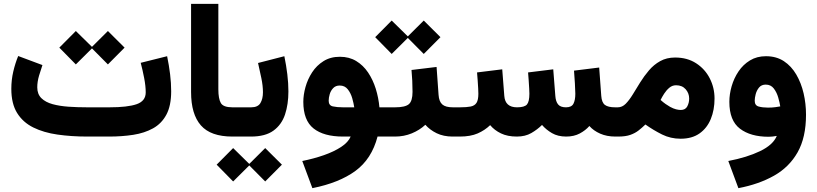

<svg xmlns="http://www.w3.org/2000/svg" viewBox="-20 -707 4231 994"><path d="M544.9 0H432.1Q349.1 0 277.6 -10.3Q206.1 -20.5 152.3 -47.1Q98.6 -73.7 68.6 -122.1Q38.6 -170.4 38.6 -247.1Q38.6 -293.5 48.8 -336.9Q59.1 -380.4 74.2 -417L199.7 -370.1Q191.4 -346.7 182.1 -315.2Q172.9 -283.7 172.9 -254.9Q172.9 -219.7 194.3 -198.7Q215.8 -177.7 252.4 -167.7Q289.1 -157.7 335.4 -154.5Q381.8 -151.4 432.1 -151.4H546.4Q641.1 -151.4 687.7 -167.7Q734.4 -184.1 734.4 -228.5Q734.4 -261.7 726.3 -303.2Q718.3 -344.7 708.5 -381.8L845.2 -416Q855 -368.7 860.6 -322.8Q866.2 -276.9 866.2 -234.4Q866.2 -159.7 841.3 -113.3Q816.4 -66.9 772.2 -42.5Q728 -18.1 669.9 -9Q611.8 0 544.9 0ZM372.6 -546.4 456.1 -464.4 538.6 -546.4 625 -460.4 538.6 -373.5 456.1 -456.5 372.6 -373.5 287.1 -460.4Z M969.2 -687H1110.4V-244.6Q1110.4 -195.8 1123.3 -173.6Q1136.2 -151.4 1183.1 -151.4H1195.3V0H1183.1Q1070.8 0 1020 -57.9Q969.2 -115.7 969.2 -230.5Z M1279.3 0H1174.8V-151.4H1280.3Q1314.9 -151.4 1328.1 -173.3Q1341.3 -195.3 1341.3 -229.5Q1341.3 -262.7 1333 -302.7Q1324.7 -342.8 1315.9 -380.9L1452.1 -416Q1461.9 -368.7 1467.5 -322.3Q1473.1 -275.9 1473.1 -233.4Q1473.1 -167 1455.6 -114.3Q1438 -61.5 1395.8 -30.8Q1353.5 0 1279.3 0ZM1187 59.6 1270.5 141.6 1353 59.6 1439.5 145.5 1353 232.4 1270.5 149.4 1187 232.4 1101.6 145.5Z M1739.7 -413.1Q1787.6 -413.1 1824 -391.1Q1860.4 -369.1 1885.5 -331.8Q1910.6 -294.4 1925.3 -247.6Q1939.9 -200.7 1944.3 -151.4H1976.6V0H1934.6Q1904.3 116.2 1819.8 178Q1735.4 239.7 1597.2 267.1L1544.9 126.5Q1604 114.7 1656.5 96.4Q1709 78.1 1746.1 53.7Q1783.2 29.3 1795.4 0H1755.9Q1656.2 0 1603.3 -42Q1550.3 -84 1550.3 -179.7Q1550.3 -215.8 1561.5 -256.3Q1572.8 -296.9 1595.9 -332.5Q1619.1 -368.2 1655 -390.6Q1690.9 -413.1 1739.7 -413.1ZM1755.9 -151.4H1814Q1811 -171.9 1803.5 -198.5Q1795.9 -225.1 1780.5 -244.6Q1765.1 -264.2 1738.8 -264.2Q1717.8 -264.2 1705.1 -251Q1692.4 -237.8 1687 -219.5Q1681.6 -201.2 1681.6 -185.5Q1681.6 -161.1 1703.1 -156.2Q1724.6 -151.4 1755.9 -151.4Z M2007.8 -600.6 2091.3 -518.6 2173.8 -600.6 2260.3 -514.6 2173.8 -427.7 2091.3 -510.7 2007.8 -427.7 1922.4 -514.6ZM1957 -151.4H2025.4Q2077.6 -151.4 2096.7 -167.7Q2115.7 -184.1 2115.7 -231.4Q2115.7 -260.7 2114.3 -289.3Q2112.8 -317.9 2110.4 -344.7L2240.2 -360.4L2250.5 -215.8Q2252.9 -181.2 2269.8 -166.3Q2286.6 -151.4 2324.7 -151.4H2335V0H2323.7Q2275.9 0 2240.5 -17.3Q2205.1 -34.7 2182.1 -61Q2152.3 -33.2 2111.8 -16.6Q2071.3 0 2025.4 0H1957Z M2911.1 0Q2868.2 0 2837.6 -17.8Q2807.1 -35.6 2786.1 -60.1Q2761.7 -36.1 2730.5 -18.1Q2699.2 0 2655.8 0Q2607.4 0 2573.5 -16.4Q2539.6 -32.7 2517.6 -59.1Q2489.7 -32.2 2452.6 -16.1Q2415.5 0 2360.4 0H2315.4V-151.4H2361.3Q2396 -151.4 2416.7 -155.5Q2437.5 -159.7 2447 -174.6Q2456.5 -189.5 2456.5 -221.7Q2456.5 -229 2455.6 -248.8Q2454.6 -268.6 2452.9 -291.7Q2451.2 -314.9 2449.7 -332L2580.1 -348.1L2590.8 -210.4Q2595.2 -151.4 2656.7 -151.4Q2695.3 -151.4 2708 -166Q2720.7 -180.7 2720.7 -221.7Q2720.7 -228.5 2719.7 -248.3Q2718.8 -268.1 2717 -291.5Q2715.3 -314.9 2713.9 -332L2844.2 -348.1L2855 -210.4Q2856.9 -182.1 2869.1 -166.7Q2881.3 -151.4 2910.2 -151.4Q2939 -151.4 2948.7 -169.9Q2958.5 -188.5 2958.5 -221.7Q2958.5 -239.3 2956.3 -275.4Q2954.1 -311.5 2951.7 -341.3L3082 -357.4L3092.8 -210.4Q3095.2 -176.3 3111.8 -163.8Q3128.4 -151.4 3164.6 -151.4H3179.2V0H3165.5Q3121.6 0 3087.2 -15.1Q3052.7 -30.3 3031.2 -54.7Q3011.7 -32.2 2981.7 -16.1Q2951.7 0 2911.1 0Z M3503.4 11.2Q3452.1 11.2 3407.7 -10.7Q3363.3 -32.7 3321.3 -62.5Q3304.2 -45.9 3286.1 -31.7Q3268.1 -17.6 3243.4 -8.8Q3218.8 0 3181.2 0H3159.7V-151.4H3178.7Q3201.2 -151.4 3219.5 -169.9Q3237.8 -188.5 3255.9 -218Q3273.9 -247.6 3294.2 -280.3Q3314.5 -313 3339.6 -342.5Q3364.7 -372.1 3397.9 -390.6Q3431.2 -409.2 3475.1 -409.2Q3538.1 -409.2 3584 -379.4Q3629.9 -349.6 3654.5 -301.3Q3679.2 -252.9 3679.2 -196.8Q3679.2 -138.2 3659.9 -91.1Q3640.6 -43.9 3601.8 -16.4Q3563 11.2 3503.4 11.2ZM3480 -265.6Q3460.4 -265.6 3445.1 -252.7Q3429.7 -239.7 3418.5 -222.2Q3407.2 -204.6 3399.9 -189.5Q3413.6 -177.2 3426 -168.5Q3438.5 -159.7 3449.2 -153.8Q3466.3 -144.5 3480 -141.1Q3493.7 -137.7 3504.4 -137.7Q3528.3 -137.7 3538.1 -156.2Q3547.9 -174.8 3547.9 -196.8Q3547.9 -224.1 3529.8 -244.9Q3511.7 -265.6 3480 -265.6Z M4152.8 -113.3Q4152.8 4.4 4109.4 81.3Q4065.9 158.2 3987.1 202.6Q3908.2 247.1 3802.7 267.1L3750.5 126.5Q3847.7 107.9 3915 75.4Q3982.4 43 4001.5 -3.4Q3979 1 3959 1Q3865.7 1 3810.8 -40.8Q3755.9 -82.5 3755.9 -179.7Q3755.9 -219.2 3767.8 -260.7Q3779.8 -302.2 3803.5 -337.4Q3827.1 -372.6 3862.8 -394.3Q3898.4 -416 3945.3 -416Q3999 -416 4038.1 -390.4Q4077.1 -364.7 4102.5 -321Q4127.9 -277.3 4140.4 -223.6Q4152.8 -169.9 4152.8 -113.3ZM3956.1 -149.9Q3977.1 -149.9 3993.7 -152.1Q4010.3 -154.3 4019.5 -156.2Q4016.6 -175.3 4009 -201.9Q4001.5 -228.5 3986.1 -248.8Q3970.7 -269 3944.3 -269Q3922.4 -269 3909.9 -254.2Q3897.5 -239.3 3892.3 -219.7Q3887.2 -200.2 3887.2 -185.5Q3887.2 -161.1 3907.7 -155.5Q3928.2 -149.9 3956.1 -149.9Z"/></svg>

Font: Vazirmatn FD NL Black
Style: Regular
Weight: 900
Designer: Saber Rastikerdar
Foundry: Saber Rastikerdar
Version: Version 33.003